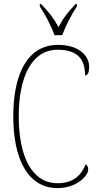

<svg xmlns="http://www.w3.org/2000/svg" viewBox="-20 -954 504 984"><path d="M259 -774H299C315 -819 348 -883 374 -921V-934H368C327 -891 305 -863 280 -815C254 -863 231 -891 190 -934H184V-921C210 -883 244 -819 259 -774ZM275 10C373 10 432 -53 432 -85C432 -98 428 -107 419 -112C397 -56 356 -15 275 -15C140 -15 76 -158 76 -358C76 -557 141 -699 275 -699C379 -699 416 -650 416 -567C429 -567 437 -582 437 -611C437 -670 383 -724 277 -724C127 -724 48 -585 48 -358C48 -135 125 10 275 10Z"/></svg>

Font: Noto Serif Bengali Condensed Thin
Style: Regular
Weight: 100
Width: 3
Designer: Juan Bruce, Universal Thirst, Indian Type Foundry and the Monotype Design Team.
Foundry: Monotype Imaging Inc.
Version: Version 2.003